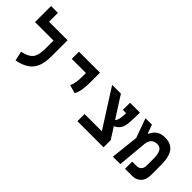

<svg xmlns="http://www.w3.org/2000/svg" viewBox="53 -1480 2239 2239"><g transform="rotate(45 1172.0 -361.0)"><path d="M478.5 -585.9V-318.4Q478.5 -222.2 452.6 -155.8Q426.8 -89.4 368.9 -49.3Q311 -9.3 215.8 9.3L189.9 -107.9Q248 -121.1 283 -140.4Q317.9 -159.7 335.7 -188.7Q353.5 -217.8 359.4 -260Q365.2 -302.2 365.2 -360.8V-467.8H60.1V-732.4H173.3V-585.9Z M973.1 -208.5 870.6 -237.3Q888.2 -277.3 894.3 -320.3Q900.4 -363.3 900.4 -419.9V-467.3H667V-585.9H1013.2V-419.9Q1013.2 -363.3 1004.9 -306.2Q996.6 -249 973.1 -208.5Z M1227.1 0V-118.2H1511.7L1213.9 -585.9H1358.4L1528.8 -319.8Q1543.5 -334.5 1550.5 -360.4Q1557.6 -386.2 1560.1 -424.3Q1561.5 -444.3 1562.5 -467.8H1508.8V-585.9H1671.9Q1671.9 -547.4 1670.2 -500.2Q1668.5 -453.1 1666.5 -422.4Q1662.1 -349.6 1635.3 -312.3Q1608.4 -274.9 1567.9 -259.3L1658.2 -118.2V0Z M1812.5 0 1850.1 -346.7 1763.7 -585.9H1870.6L1909.2 -478H1914.6Q1924.8 -502 1944.1 -527.6Q1963.4 -553.2 1997.8 -571Q2032.2 -588.9 2087.9 -588.9Q2184.1 -588.9 2231.2 -526.4Q2278.3 -463.9 2278.3 -330.1V-163.1Q2278.3 -84 2236.8 -42Q2195.3 0 2128.4 0H2012.2V-118.2H2082.5Q2119.1 -118.2 2141.8 -140.1Q2164.6 -162.1 2164.6 -212.4V-315.4Q2164.6 -391.1 2144.3 -430.9Q2124 -470.7 2074.7 -470.7Q2026.9 -470.7 1999.8 -443.6Q1972.7 -416.5 1967.3 -357.9L1935.1 0Z"/></g></svg>

Font: Cascadia Code SemiBold
Style: Regular
Weight: 600
Monospace: yes
Designer: Aaron Bell
Foundry: Saja Typeworks
Version: Version 2404.023; ttfautohint (v1.8.4)